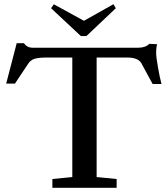

<svg xmlns="http://www.w3.org/2000/svg" viewBox="-20 -889 792 909"><path d="M362.8 -718.3 221.7 -850.1 234.9 -868.7 377.4 -790.5 517.1 -869.1 528.3 -850.1 389.2 -718.3ZM228 0V-41.5L322.3 -50.8V-616.7H203.1Q164.1 -616.7 144.3 -610.8Q124.5 -605 112.8 -586.4L50.8 -493.2H9.3L59.1 -684.6H93.3Q107.9 -663.1 134.8 -663.1H634.8Q668.9 -663.1 687 -681.6L724.1 -679.7Q719.2 -666 719.2 -634.3Q719.2 -621.1 727.5 -572.5Q735.8 -523.9 744.6 -491.2H702.6L649.4 -589.4Q633.8 -616.7 581.5 -616.7H437.5V-50.8L532.2 -41.5V0Z"/></svg>

Font: Elstob 6pt Medium
Style: Regular
Weight: 500
Designer: Peter S. Baker
Version: Version 1.015